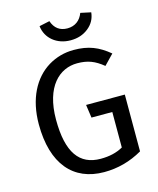

<svg xmlns="http://www.w3.org/2000/svg" viewBox="-131 -985 893 1087"><g transform="rotate(-15 315.5 -441.0)"><path d="M353 -758C394 -758 428 -769 457 -792C486 -815 502 -844 506 -881L445 -894C430 -853 398 -828 353 -828C309 -828 279 -850 264 -894L203 -881C211 -808 273 -758 353 -758ZM354 -701C300 -701 250 -687 205 -660C113 -604 55 -494 55 -345C55 -112 163 12 344 12C423 12 498 -8 569 -49V-382H342L353 -305H475V-97C438 -76 395 -66 344 -66C220 -66 156 -152 156 -345C156 -540 250 -623 354 -623C415 -623 456 -607 505 -567L561 -625C498 -677 441 -701 354 -701Z"/></g></svg>

Font: Fira Sans
Style: Regular
Weight: 400
Designer: Carrois Corporate & Edenspiekermann AG
Foundry: Carrois Corporate GbR & Edenspiekermann AG
Version: Version 4.203